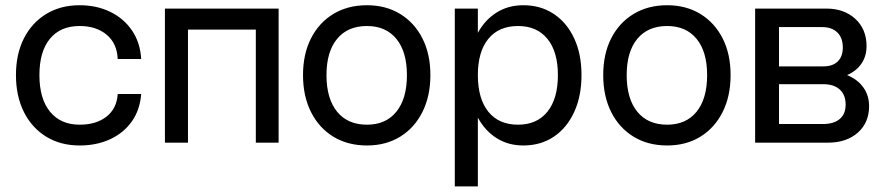

<svg xmlns="http://www.w3.org/2000/svg" viewBox="-20 -532 3302 716"><path d="M39.5 -252Q39.5 -330.5 69.2 -389Q99 -447.5 152.5 -480Q206 -512.5 277 -512.5Q340.5 -512.5 391.2 -487.8Q442 -463 472.5 -418Q503 -373 506.5 -312H419Q416.5 -370 377.8 -402.5Q339 -435 277 -435Q205 -435 166 -387.2Q127 -339.5 127 -252Q127 -164 166.5 -115.5Q206 -67 277 -67Q338.5 -67 377 -97Q415.5 -127 419 -181.5H506.5Q502 -122 471.5 -79Q441 -36 390.8 -12.8Q340.5 10.5 277 10.5Q206 10.5 152.5 -22.2Q99 -55 69.2 -114.2Q39.5 -173.5 39.5 -252Z M595 -500H1019V0H934V-421.5H681V0H595Z M1110 -252Q1110 -330.5 1139.8 -389Q1169.5 -447.5 1223.2 -480Q1277 -512.5 1348.5 -512.5Q1419 -512.5 1472.2 -480Q1525.5 -447.5 1555.2 -389Q1585 -330.5 1585 -252Q1585 -173.5 1555.2 -114.2Q1525.5 -55 1472.2 -22.2Q1419 10.5 1348.5 10.5Q1277 10.5 1223.2 -22.2Q1169.5 -55 1139.8 -114.2Q1110 -173.5 1110 -252ZM1497.5 -252Q1497.5 -339 1458.2 -387Q1419 -435 1348.5 -435Q1276.5 -435 1237 -387Q1197.5 -339 1197.5 -252Q1197.5 -164 1237 -115.5Q1276.5 -67 1348.5 -67Q1419 -67 1458.2 -115.5Q1497.5 -164 1497.5 -252Z M1676 -500H1762V-409.5Q1788.5 -458 1831.8 -485.2Q1875 -512.5 1931.5 -512.5Q1996.5 -512.5 2045.2 -480Q2094 -447.5 2121.2 -389Q2148.5 -330.5 2148.5 -252Q2148.5 -173.5 2121.2 -114.2Q2094 -55 2045.2 -22.2Q1996.5 10.5 1931.5 10.5Q1875 10.5 1831.8 -17Q1788.5 -44.5 1762 -93.5V163H1676ZM2060.5 -252Q2060.5 -339 2021.5 -387Q1982.5 -435 1912 -435Q1840 -435 1801 -387Q1762 -339 1762 -252Q1762 -164 1801 -115.5Q1840 -67 1912 -67Q1982.5 -67 2021.5 -115.5Q2060.5 -164 2060.5 -252Z M2229.5 -252Q2229.5 -330.5 2259.2 -389Q2289 -447.5 2342.8 -480Q2396.5 -512.5 2468 -512.5Q2538.5 -512.5 2591.8 -480Q2645 -447.5 2674.8 -389Q2704.5 -330.5 2704.5 -252Q2704.5 -173.5 2674.8 -114.2Q2645 -55 2591.8 -22.2Q2538.5 10.5 2468 10.5Q2396.5 10.5 2342.8 -22.2Q2289 -55 2259.2 -114.2Q2229.5 -173.5 2229.5 -252ZM2617 -252Q2617 -339 2577.8 -387Q2538.5 -435 2468 -435Q2396 -435 2356.5 -387Q2317 -339 2317 -252Q2317 -164 2356.5 -115.5Q2396 -67 2468 -67Q2538.5 -67 2577.8 -115.5Q2617 -164 2617 -252Z M3139 -252Q3178 -236 3199.5 -206Q3221 -176 3221 -136Q3221 -74.5 3178.8 -37.2Q3136.5 0 3067.5 0H2796V-500H3061.5Q3128 -500 3169.8 -461.5Q3211.5 -423 3211.5 -360Q3211.5 -322.5 3192.5 -294.8Q3173.5 -267 3139 -252ZM3050.5 -284.5Q3085.5 -284.5 3104.2 -303Q3123 -321.5 3123 -355Q3123 -391 3102.5 -411Q3082 -431 3045 -431H2885V-284.5ZM3049 -69.5Q3089 -69.5 3111.2 -88Q3133.5 -106.5 3133.5 -142Q3133.5 -178 3111.8 -198Q3090 -218 3050.5 -218H2885V-69.5Z"/></svg>

Font: Overused Grotesk
Style: Regular
Weight: 450
Version: Version 0.004